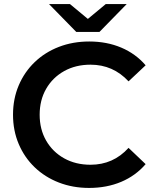

<svg xmlns="http://www.w3.org/2000/svg" viewBox="-20 -914 758 944"><path d="M418 10Q338 10 269.5 -16.5Q201 -43 150.5 -91.5Q100 -140 72 -206Q44 -272 44 -350Q44 -428 72 -494Q100 -560 150.5 -608.5Q201 -657 269.5 -683.5Q338 -710 419 -710Q505 -710 576 -680Q647 -650 696 -593L612 -514Q536 -596 425 -596Q352 -596 295.5 -564.5Q239 -533 207 -477.5Q175 -422 175 -350Q175 -278 207 -222.5Q239 -167 295.5 -135.5Q352 -104 425 -104Q537 -104 612 -187L696 -107Q647 -50 576 -20Q505 10 418 10ZM355 -757 221 -894H324L412 -821L500 -894H603L469 -757Z"/></svg>

Font: Montserrat SemiBold
Style: Regular
Weight: 600
Designer: Julieta Ulanovsky
Foundry: Julieta Ulanovsky
Version: Version 9.000; ttfautohint (v1.8.4.7-5d5b)